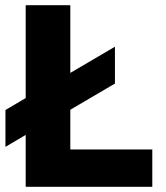

<svg xmlns="http://www.w3.org/2000/svg" viewBox="-20 -720 640 740"><path d="M79 0V-200L1 -154V-296L79 -342V-700H251V-439L423 -540V-398L251 -297V-144H567V0Z"/></svg>

Font: Red Hat Mono VF Light
Style: Regular
Weight: 300
Monospace: yes
Designer: Pentagram, MCKL
Foundry: Pentagram, MCKL
Version: Version 1.023